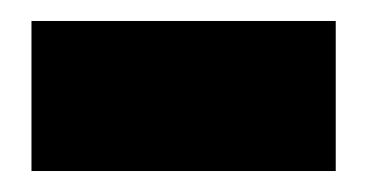

<svg xmlns="http://www.w3.org/2000/svg" viewBox="-20 -776 350 183"><path d="M10 -756H300V-613H10Z"/></svg>

Font: Palanquin Dark
Style: Bold
Weight: 700
Designer: Pria Ravichandran
Version: Version 1.000